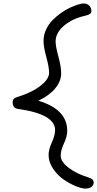

<svg xmlns="http://www.w3.org/2000/svg" viewBox="-20 -827 562 1111"><path d="M475.1 264.2Q451.7 264.2 416.3 249.3Q380.9 234.4 345.9 210Q311 185.5 286.1 147.7Q261.2 109.9 261.2 69.8Q261.2 38.1 280 -3.2Q298.8 -44.4 298.8 -74.2Q298.8 -167 83 -196.8Q53.2 -201.2 53.2 -236.8Q53.2 -257.8 78.1 -265.1Q126.5 -279.8 167 -300.5Q207.5 -321.3 235.8 -349.6Q264.2 -377.9 264.2 -405.8Q264.2 -438 248 -496.8Q231.9 -555.7 231.9 -589.8Q231.9 -623.5 246.1 -654.8Q260.3 -686 282.7 -709Q305.2 -731.9 332 -751.2Q358.9 -770.5 385.3 -782.5Q411.6 -794.4 432.1 -800.8Q452.6 -807.1 463.9 -807.1Q484.4 -807.1 496.6 -794.2Q508.8 -781.2 508.8 -762.2Q508.8 -752 500.2 -746.1Q491.7 -740.2 472.2 -735.8Q397.9 -719.2 349.9 -678Q301.8 -636.7 301.8 -586.9Q301.8 -558.1 318.1 -499Q334.5 -439.9 334 -399.9Q333 -356.4 299.6 -315.7Q266.1 -274.9 202.1 -244.1Q369.1 -194.3 369.1 -69.8Q369.1 -37.6 350.1 2.7Q331.1 43 331.1 74.2Q331.1 108.4 376.5 143.3Q421.9 178.2 487.8 198.2Q507.8 204.6 514.9 211.4Q522 218.3 522 230Q522 245.1 509 254.6Q496.1 264.2 475.1 264.2Z"/></svg>

Font: Shantell Sans Normal
Style: Regular
Weight: 300
Designer: Stephen Nixon, Anya Danilova, Shantell Martin
Foundry: Arrow Type
Version: Version 1.006;[559af2be0]